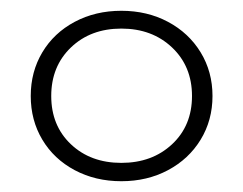

<svg xmlns="http://www.w3.org/2000/svg" viewBox="-20 -765 451 356"><path d="M205 -429Q157 -429 118.5 -449.5Q80 -470 58.5 -506Q37 -542 37 -587Q37 -632 58.5 -668Q80 -704 118.5 -724.5Q157 -745 205 -745Q253 -745 291.5 -724.5Q330 -704 352 -668Q374 -632 374 -587Q374 -542 352 -506Q330 -470 291.5 -449.5Q253 -429 205 -429ZM205 -463Q262 -463 299 -497.5Q336 -532 336 -587Q336 -642 299 -677Q262 -712 205 -712Q148 -712 111.5 -677Q75 -642 75 -587Q75 -532 111.5 -497.5Q148 -463 205 -463Z"/></svg>

Font: Hilab Light
Style: Regular
Weight: 300
Designer: Cristianderson Lima
Foundry: Cristianderson
Version: Version 1.0